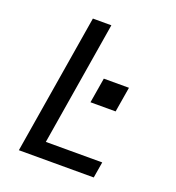

<svg xmlns="http://www.w3.org/2000/svg" viewBox="-133 -841 866 947"><g transform="rotate(20 300.0 -367.5)"><path d="M72 0 193 -735H290L183 -84H479L465 0ZM323 -343 345 -475H477L455 -343Z"/></g></svg>

Font: Iosevka Custom Medium Oblique
Style: Regular
Weight: 500
Italic angle: -9°
Designer: Belleve Invis
Foundry: Belleve Invis
Version: Version 27.0.1